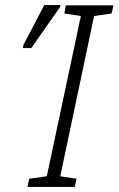

<svg xmlns="http://www.w3.org/2000/svg" viewBox="-20 -735 466 755"><path d="M88 0 95 -32 164 -42 298 -672 233 -682 239 -714H426L419 -682L350 -672L217 -42L281 -32L274 0ZM70 -546 72 -558 154 -715H218L216 -707L103 -546Z"/></svg>

Font: Noto Sans ExtraCondensed Light
Style: Italic
Weight: 300
Width: 2
Italic angle: -12°
Designer: Monotype Design Team
Foundry: Monotype Imaging Inc.
Version: Version 2.013; ttfautohint (v1.8.4.7-5d5b)